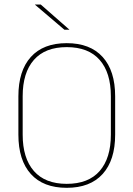

<svg xmlns="http://www.w3.org/2000/svg" viewBox="-20 -844 606 872"><path d="M283 9Q176.5 9 120 -53.8Q63.5 -116.5 63.5 -232.5V-406.5Q63.5 -522.5 120 -585.2Q176.5 -648 283 -648Q389.5 -648 446.2 -585.2Q503 -522.5 503 -406.5V-232.5Q503 -116.5 446.2 -53.8Q389.5 9 283 9ZM283 -9Q381.5 -9 432.5 -67.2Q483.5 -125.5 483.5 -232.5V-407Q483.5 -514 432.5 -572Q381.5 -630 283 -630Q185 -630 134 -572Q83 -514 83 -407V-232.5Q83 -125.5 134 -67.2Q185 -9 283 -9ZM295 -709.5 165 -823.5H139V-822.5L272.5 -709H295Z"/></svg>

Font: Anek Kannada Medium Thin
Style: Regular
Weight: 250
Version: Version 1.003